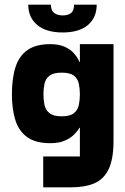

<svg xmlns="http://www.w3.org/2000/svg" viewBox="-20 -603 536 822"><path d="M165 199V67H322V-56H320Q320 -56 313.5 -46Q307 -36 293 -23Q279 -10 255 0Q231 10 195 10Q133 10 97 -15.5Q61 -41 46 -88Q31 -135 31 -199Q31 -268 46.5 -316Q62 -364 98 -389Q134 -414 195 -414Q233 -414 257.5 -402.5Q282 -391 295.5 -376Q309 -361 314.5 -349.5Q320 -338 320 -338H322V-414H466V0Q466 77 445.5 120.5Q425 164 384.5 181.5Q344 199 284 199ZM244 -105Q280 -105 296.5 -118.5Q313 -132 317.5 -153.5Q322 -175 322 -199Q322 -223 317.5 -244.5Q313 -266 296.5 -279Q280 -292 244 -292Q209 -292 192 -279Q175 -266 170.5 -244.5Q166 -223 166 -199Q166 -175 170.5 -153.5Q175 -132 192 -118.5Q209 -105 244 -105ZM248 -464Q178 -464 139.5 -496Q101 -528 101 -583H198Q198 -558 212 -547.5Q226 -537 248 -537Q271 -537 284 -547Q297 -557 297 -583H394Q394 -528 356.5 -496Q319 -464 248 -464Z"/></svg>

Font: Darker Grotesque Black
Style: Regular
Weight: 900
Designer: Gabriel Lam
Foundry: TypeRant
Version: Version 1.000;gftools[0.9.28]